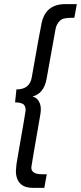

<svg xmlns="http://www.w3.org/2000/svg" viewBox="-20 -708 394 936"><path d="M196 208H145Q106.5 208 88 194.5Q57.5 173.5 57.5 125Q59 93 65.5 61Q104.5 -161.5 105 -169.5Q105 -185.5 98.5 -195Q89 -208.5 53.5 -209L60 -272Q125.5 -272 135 -332Q176.5 -568 183 -596Q203 -688 298.5 -688H354.5L342.5 -621.5Q313.5 -621.5 297.2 -618.8Q281 -616 270.5 -605.5Q254.5 -588.5 250.5 -565L207 -323Q194 -252 138.5 -237.5Q161.5 -232 172 -209Q179 -194.5 179 -174.5Q179 -164 177 -152Q133 101 133 105.5V111Q133 120.5 139 127.5Q145 134.5 155.8 138Q166.5 141.5 185.5 141.5H208Z"/></svg>

Font: Lucymar Sans
Style: Italic
Weight: 400
Italic angle: -10°
Foundry: The League of Moveable Type (original font) / Main changes by Cristiano Sobral with portions from Mirco Monsees
Version: Version 2.00;August 30, 2020;FontCreator 13.0.0.2681 64-bit